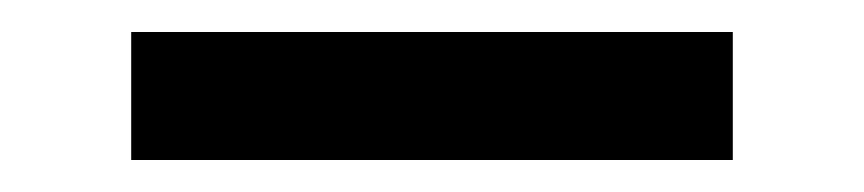

<svg xmlns="http://www.w3.org/2000/svg" viewBox="-20 -400 540 120"><path d="M438 -300H62V-380H438Z"/></svg>

Font: Iosevka Term Medium
Style: Regular
Weight: 500
Monospace: yes
Designer: Belleve Invis
Foundry: Belleve Invis
Version: Version 26.3.1